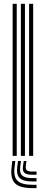

<svg xmlns="http://www.w3.org/2000/svg" viewBox="-20 -820 241 1010"><path d="M133 0V-800H154.5V0ZM46.5 0V-800H68V0ZM89.8 0V-800H111.2V0ZM60.5 26.8 56.5 61Q50.5 109.8 72.1 130.9Q93.8 152 149.5 152H172.2V169.5H149.5Q84.2 169.5 59.1 144.4Q34 119.2 40.8 61L44.8 26.8ZM119 26.8 115.8 54.2Q114 69.5 121.6 76Q129.2 82.5 149.5 82.5H172.2V99.2H149.5Q119.5 99.2 108.2 88.8Q97 78.2 100.8 54.2L104.8 26.8ZM90.5 26.8 86.5 57.8Q82 89.5 96.6 103.1Q111.2 116.8 149.5 116.8H172.2V134.5H149.5Q101.8 134.5 83.5 116.6Q65.2 98.8 70.8 57.8L74.8 26.8Z"/></svg>

Font: Big Shoulders Inline Display
Style: Bold
Weight: 700
Designer: Patric King
Foundry: XO Type Co
Version: Version 1.000